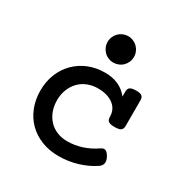

<svg xmlns="http://www.w3.org/2000/svg" viewBox="-159 -806 917 949"><g transform="rotate(30 300.0 -332.0)"><path d="M357.9 -546.9Q348.1 -536.6 334 -530.8Q319.8 -524.9 304.7 -524.9Q289.6 -524.9 275.4 -530.8Q261.2 -536.6 251.5 -546.9Q241.2 -557.1 235.4 -570.8Q229.5 -584.5 229.5 -600.1Q229.5 -615.2 235.4 -629.2Q241.2 -643.1 251.5 -653.3Q261.7 -663.6 275.6 -669.4Q289.6 -675.3 304.7 -675.3Q319.8 -675.3 333.7 -669.4Q347.7 -663.6 357.9 -653.3Q368.2 -643.1 374 -629.2Q379.9 -615.2 379.9 -600.1Q379.9 -584.5 374 -570.8Q368.2 -557.1 357.9 -546.9ZM394.5 -350.1Q361.3 -377 304.7 -377Q272.5 -377 245.1 -366Q217.8 -355 198.2 -334.5Q178.7 -314 168 -286.1Q157.2 -258.3 157.2 -225.6Q157.2 -192.4 167.5 -164.8Q177.7 -137.2 196.8 -116.7Q215.8 -96.2 242.7 -85.2Q269.5 -74.2 301.3 -74.2Q344.2 -74.2 385.3 -87.6Q426.3 -101.1 461.9 -126Q471.7 -132.8 480 -132.8Q496.6 -132.8 510.3 -106.4Q518.1 -92.3 518.1 -79.1Q518.1 -60.5 501 -48.8Q459.5 -20.5 407.5 -4.9Q355.5 10.7 301.3 10.7Q247.6 10.7 203.4 -6.8Q159.2 -24.4 127 -56.6Q95.7 -88.4 78.9 -131.6Q62 -174.8 62 -225.6Q62 -276.4 79.1 -319.8Q96.2 -363.3 127.9 -395Q159.7 -427.2 202.6 -444.6Q245.6 -461.9 296.4 -461.9Q339.4 -461.9 372.6 -446.8Q405.8 -431.6 428.2 -402.3V-430.7Q428.2 -447.8 438.5 -454.8Q448.7 -461.9 472.7 -461.9Q496.1 -461.9 504.9 -455.1Q514.6 -448.2 514.6 -430.7V-283.7Q514.6 -266.6 503.9 -259.3Q494.1 -252.4 468.8 -252.4Q443.4 -252.4 433.6 -260.3Q424.8 -267.6 424.8 -283.7Q424.8 -325.7 394.5 -350.1Z"/></g></svg>

Font: Courier Prime Medium
Style: Regular
Weight: 500
Designer: Alan Dague-Greene
Foundry: Quote-Unquote Apps
Version: Version 1.202